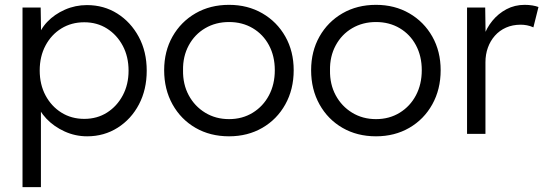

<svg xmlns="http://www.w3.org/2000/svg" viewBox="-20 -553 2249 793"><path d="M73 220V-522H148L150 -395L136 -393Q145 -431 175 -462.5Q205 -494 248 -513Q291 -532 339 -532Q409 -532 464.5 -497Q520 -462 553 -401Q586 -340 586 -261Q586 -183 554 -122Q522 -61 466 -25.5Q410 10 340 10Q291 10 247 -10Q203 -30 172 -62.5Q141 -95 131 -133H149V220ZM511 -261Q511 -319 487 -364Q463 -409 422 -435Q381 -461 328 -461Q275 -461 233.5 -435.5Q192 -410 168 -365Q144 -320 144 -262Q144 -204 168 -159Q192 -114 233.5 -88Q275 -62 328 -62Q381 -62 422 -88Q463 -114 487 -159Q511 -204 511 -261Z M658 -263Q658 -341 692.5 -402Q727 -463 787.5 -498Q848 -533 926 -533Q1003 -533 1063.5 -498Q1124 -463 1158.5 -402Q1193 -341 1193 -263Q1193 -184 1158.5 -122Q1124 -60 1063.5 -25Q1003 10 926 10Q848 10 787.5 -25Q727 -60 692.5 -122Q658 -184 658 -263ZM1115 -263Q1115 -321 1091 -366Q1067 -411 1024 -436.5Q981 -462 926 -462Q871 -462 827.5 -436.5Q784 -411 759.5 -365.5Q735 -320 736 -263Q735 -205 759.5 -159.5Q784 -114 827.5 -87.5Q871 -61 926 -61Q981 -61 1024 -87.5Q1067 -114 1091 -159.5Q1115 -205 1115 -263Z M1265 -263Q1265 -341 1299.5 -402Q1334 -463 1394.5 -498Q1455 -533 1533 -533Q1610 -533 1670.5 -498Q1731 -463 1765.5 -402Q1800 -341 1800 -263Q1800 -184 1765.5 -122Q1731 -60 1670.5 -25Q1610 10 1533 10Q1455 10 1394.5 -25Q1334 -60 1299.5 -122Q1265 -184 1265 -263ZM1722 -263Q1722 -321 1698 -366Q1674 -411 1631 -436.5Q1588 -462 1533 -462Q1478 -462 1434.5 -436.5Q1391 -411 1366.5 -365.5Q1342 -320 1343 -263Q1342 -205 1366.5 -159.5Q1391 -114 1434.5 -87.5Q1478 -61 1533 -61Q1588 -61 1631 -87.5Q1674 -114 1698 -159.5Q1722 -205 1722 -263Z M1909 0V-522H1984L1986 -383L1978 -402Q1989 -437 2013.5 -467Q2038 -497 2072 -515Q2106 -533 2147 -533Q2164 -533 2179 -530.5Q2194 -528 2204 -524L2183 -440Q2170 -446 2156.5 -448.5Q2143 -451 2131 -451Q2097 -451 2070 -439Q2043 -427 2024 -405.5Q2005 -384 1995 -356Q1985 -328 1985 -296V0Z"/></svg>

Font: Mach Light
Style: Regular
Weight: 300
Version: Version 1.002